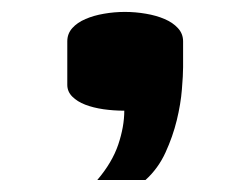

<svg xmlns="http://www.w3.org/2000/svg" viewBox="-20 -763 407 319"><path d="M187.5 -743.2Q205.1 -743.2 222.4 -740.2Q239.7 -737.3 253.4 -731.4Q267.1 -725.6 275.6 -716.3Q284.2 -707 284.2 -694.3V-651.4Q284.2 -638.2 282.2 -614.3Q280.3 -590.3 273.7 -563.2Q267.1 -536.1 254.9 -509.5Q242.7 -482.9 221.7 -463.9H141.6Q166.5 -493.2 176.5 -522.9Q186.5 -552.7 186.5 -579.1Q168.9 -579.1 151.9 -581.5Q134.8 -584 121.6 -589.1Q108.4 -594.2 100.1 -602.5Q91.8 -610.8 91.8 -622.1V-694.3Q91.8 -707 100.1 -716.3Q108.4 -725.6 122.1 -731.4Q135.7 -737.3 152.8 -740.2Q169.9 -743.2 187.5 -743.2Z"/></svg>

Font: Revalia
Style: Regular
Weight: 400
Designer: Johan Kallas, Mihkel Virkus
Foundry: Johan Kallas, Mihkel Virkus
Version: Version 1.001